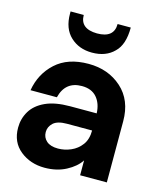

<svg xmlns="http://www.w3.org/2000/svg" viewBox="-119 -888 837 986"><g transform="rotate(15 299.5 -395.0)"><path d="M293 -624Q224 -624 178.5 -666.5Q133 -709 133 -788V-800H203Q203 -727 293 -726Q383 -726 383 -800H453Q453 -709 410 -668Q367 -624 293 -624ZM211 10Q135 10 81 -33.5Q27 -77 27 -154Q27 -202 51 -242Q75 -282 126 -305.5Q177 -329 257 -329H398Q396 -381 368.5 -413Q341 -445 289 -445Q201 -445 179 -356H39Q54 -446 118.5 -505Q183 -564 293 -564Q398 -564 469 -500.5Q540 -437 540 -325V0H398V-79Q374 -42 324.5 -16Q275 10 211 10ZM252 -103Q287 -103 320.5 -117.5Q354 -132 376 -161.5Q398 -191 398 -238H265Q214 -238 192 -217.5Q170 -197 170 -169Q170 -140 191 -121.5Q212 -103 252 -103Z"/></g></svg>

Font: Ulagadi Sans SemiBold
Style: Regular
Weight: 600
Designer: Ninad Kale (Devanagari), Jonny Pinhorn (Latin)
Foundry: Indian Type Foundry
Version: Version 3.01;March 29, 2020;FontCreator 12.0.0.2522 64-bit; 